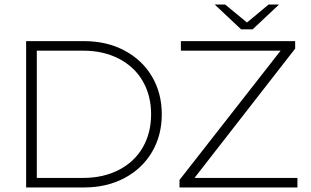

<svg xmlns="http://www.w3.org/2000/svg" viewBox="-20 -825 1369 845"><path d="M95 -644H350Q450 -644 528 -602.5Q606 -561 649 -488Q692 -415 692 -322Q692 -229 649 -156Q606 -83 528 -41.5Q450 0 350 0H95ZM346 -42Q435 -42 503.5 -77.5Q572 -113 608.5 -176.5Q645 -240 645 -322Q645 -404 608.5 -467.5Q572 -531 503.5 -566.5Q435 -602 346 -602H142V-42ZM1289 -42V0H770V-33L1215 -602H776V-644H1279V-611L836 -42ZM1208 -805 1092 -696H1041L925 -805H971L1067 -726L1162 -805Z"/></svg>

Font: Montserrat Ace
Style: Light
Weight: 300
Designer: Julieta Ulanovsky
Foundry: Julieta Ulanovsky
Version: Version 1